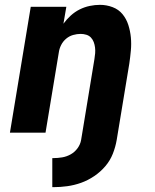

<svg xmlns="http://www.w3.org/2000/svg" viewBox="-20 -548 640 793"><path d="M196 225V105H201Q218 105 236.5 102Q255 99 272 89.5Q289 80 300.5 64Q312 48 315 30L320 0Q332 -76 345 -152Q358 -228 370 -304Q372 -316 373 -328Q374 -340 372.5 -352Q371 -364 367 -374.5Q363 -385 355.5 -393Q348 -401 336.5 -404.5Q325 -408 313 -408Q298 -408 282 -403.5Q266 -399 253 -388Q240 -377 232.5 -362Q225 -347 223 -332L168 0H21L107 -520H254L242 -450Q255 -468 272 -483.5Q289 -499 309 -509Q329 -519 350.5 -523.5Q372 -528 393 -528Q420 -528 445 -518.5Q470 -509 486 -489.5Q502 -470 510 -445Q518 -420 520.5 -393.5Q523 -367 520.5 -339.5Q518 -312 514 -285L462 30Q457 59 446 87Q435 115 415 138.5Q395 162 369 179.5Q343 197 315 207Q287 217 258 221Q229 225 201 225Z"/></svg>

Font: Iosevka SS04 Heavy Extended
Style: Italic
Weight: 900
Width: 7
Italic angle: -9°
Monospace: yes
Designer: Belleve Invis
Foundry: Belleve Invis
Version: Version 19.0.0; ttfautohint (v1.8.4)